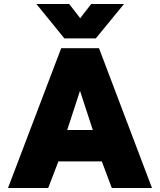

<svg xmlns="http://www.w3.org/2000/svg" viewBox="-20 -940 800 960"><path d="M162 -920H326L381 -849L436 -920H600L459 -748H302ZM286 -699H475L740 0H539L489 -133H272L221 0H20ZM444 -290 380 -486 316 -290Z"/></svg>

Font: Readiness ExtraBold
Style: Regular
Weight: 800
Designer: Katatrad Team
Foundry: CadsonDemak
Version: Version 1.00;January 16, 2020;FontCreator 12.0.0.2550 64-bit